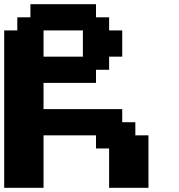

<svg xmlns="http://www.w3.org/2000/svg" viewBox="-20 -895 852 915"><path d="M500 0H687.5V-250H625V-312.5H562.5V-375H187.5V-500H437.5V-562.5H500V-625H562.5V-750H500V-812.5H437.5V-875H125V-812.5H62.5V-750H0V0H187.5V-250H437.5V-187.5H500ZM375 -625H187.5V-750H375Z"/></svg>

Font: Faithful 32x
Style: Semibold
Weight: 400
Foundry: Faithful Resource Pack
Version: Version 1.0; January 27, 2023